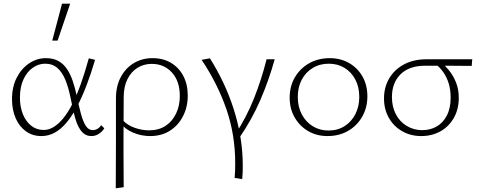

<svg xmlns="http://www.w3.org/2000/svg" viewBox="-20 -731 2584 1040"><path d="M204 6Q156 6 120 -20Q84 -46 64.5 -91.5Q45 -137 45 -194Q45 -260 70.5 -310Q96 -360 138 -388Q180 -416 229 -416Q269 -416 296.5 -400.5Q324 -385 342.5 -357.5Q361 -330 373.5 -293.5Q386 -257 395 -215Q407 -156 418.5 -114Q430 -72 445 -49Q460 -26 483 -26Q495 -26 507 -32.5Q519 -39 528 -53L545 -36Q534 -18 515.5 -6Q497 6 475 6Q449 6 431 -10Q413 -26 400.5 -54.5Q388 -83 379.5 -120.5Q371 -158 362 -202Q351 -257 334 -298.5Q317 -340 290.5 -363Q264 -386 224 -386Q189 -386 157.5 -364Q126 -342 107 -301Q88 -260 88 -202Q88 -152 104 -112.5Q120 -73 149 -50Q178 -27 217 -27Q244 -27 270.5 -43Q297 -59 322.5 -90Q348 -121 372 -168Q396 -215 418 -277Q440 -339 461 -415L495 -407Q473 -332 448.5 -268Q424 -204 397 -153Q370 -102 340 -66.5Q310 -31 276.5 -12.5Q243 6 204 6ZM263 -511 316 -711H360L292 -511Z M607 289Q607 228 607.5 166.5Q608 105 608 44Q608 -17 608 -77.5Q608 -138 608 -197Q608 -265 634.5 -314Q661 -363 705.5 -389.5Q750 -416 806 -416Q864 -416 906.5 -390.5Q949 -365 973 -319.5Q997 -274 997 -213Q997 -152 971.5 -102Q946 -52 900.5 -23Q855 6 793 6Q746 6 702.5 -12Q659 -30 633 -63L646 -79Q670 -53 709 -39Q748 -25 787 -25Q840 -25 877 -49.5Q914 -74 934 -116.5Q954 -159 954 -211Q954 -291 911.5 -338Q869 -385 802 -385Q759 -385 724.5 -363.5Q690 -342 670 -301.5Q650 -261 650 -204Q650 -147 649.5 -95.5Q649 -44 649 4Q649 52 649 98Q649 144 649.5 190Q650 236 650 283Z M1292 239 1251 233Q1253 212 1253.5 192Q1254 172 1254 152Q1254 -1 1206.5 -139Q1159 -277 1072 -407L1117 -415Q1157 -352 1190 -282Q1223 -212 1246.5 -138Q1270 -64 1282.5 12.5Q1295 89 1295 166Q1295 184 1294.5 202Q1294 220 1292 239ZM1424 -410H1468Q1437 -298 1390.5 -190Q1344 -82 1274 19L1251 2Q1315 -95 1356 -198.5Q1397 -302 1424 -410Z M1754 6Q1695 6 1649 -21Q1603 -48 1576 -95Q1549 -142 1549 -202Q1549 -264 1577.5 -312.5Q1606 -361 1655 -388.5Q1704 -416 1766 -416Q1825 -416 1871 -389.5Q1917 -363 1943.5 -316.5Q1970 -270 1970 -210Q1970 -148 1942 -99Q1914 -50 1865.5 -22Q1817 6 1754 6ZM1759 -24Q1810 -24 1847.5 -48.5Q1885 -73 1905.5 -114Q1926 -155 1926 -206Q1926 -260 1904.5 -300.5Q1883 -341 1846 -363.5Q1809 -386 1761 -386Q1712 -386 1673.5 -362.5Q1635 -339 1614 -298.5Q1593 -258 1593 -206Q1593 -152 1615 -111Q1637 -70 1674.5 -47Q1712 -24 1759 -24Z M2262 6Q2204 6 2158 -20.5Q2112 -47 2086 -93Q2060 -139 2060 -198Q2060 -258 2088 -306Q2116 -354 2168 -382Q2220 -410 2291 -410H2538L2535 -374Q2470 -375 2403.5 -375Q2337 -375 2282 -375Q2197 -375 2150 -329Q2103 -283 2103 -205Q2103 -153 2124 -112.5Q2145 -72 2183 -49Q2221 -26 2267 -26Q2311 -26 2345.5 -46Q2380 -66 2400.5 -105.5Q2421 -145 2421 -202Q2421 -245 2410.5 -279Q2400 -313 2381.5 -339.5Q2363 -366 2339 -384L2370 -391Q2394 -373 2415.5 -345.5Q2437 -318 2451 -282Q2465 -246 2465 -201Q2465 -138 2437.5 -91Q2410 -44 2364.5 -19Q2319 6 2262 6Z"/></svg>

Font: Ysabeau ExtraLight
Style: Regular
Weight: 250
Designer: Christian Thalmann (Catharsis Fonts)
Version: Version 2.002